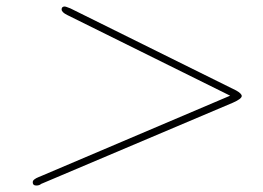

<svg xmlns="http://www.w3.org/2000/svg" viewBox="-20 -549 818 598"><path d="M82 19Q82 16.1 83 14.2Q84 12.2 87.4 9.5Q90.8 6.8 93 5.9Q95.2 4.9 100.6 2.4Q106 0 108.9 -1L696.8 -251L189.9 -502Q171.9 -510.7 171.9 -519.8Q171.9 -528.8 182.1 -528.8Q184.1 -528.8 199.2 -522.9L715.8 -267.1Q732.9 -257.3 732.9 -250Q732.9 -241.2 705.1 -229L107.9 23.9Q103 28.8 92.8 28.8Q82 28.8 82 19Z"/></svg>

Font: CMU Serif Extra
Style: RomanSlanted
Weight: 500
Italic angle: -9.46001°
Version: Version 0.7.0